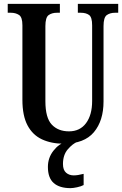

<svg xmlns="http://www.w3.org/2000/svg" viewBox="-20 -734 632 994"><path d="M310 10Q246 10 197.5 -12.5Q149 -35 122.5 -85Q96 -135 96 -217V-603Q96 -645 78.5 -656.5Q61 -668 36 -668H20V-714H290V-668H275Q249 -668 232 -656Q215 -644 215 -599V-210Q215 -124 248 -89Q281 -54 337 -54Q394 -54 425.5 -96.5Q457 -139 457 -211V-603Q457 -645 441 -656.5Q425 -668 398 -668H383V-714H592V-668H576Q550 -668 533 -656Q516 -644 516 -599V-209Q516 -109 466 -49.5Q416 10 310 10ZM345 240Q288 240 258 213.5Q228 187 228 130Q228 83 256.5 46.5Q285 10 322 0H381Q356 10 331 39Q306 68 306 115Q306 146 322 160Q338 174 362 174Q382 174 413 166V224Q400 231 379 235.5Q358 240 345 240Z"/></svg>

Font: Noto Serif Myanmar ExtraCondensed SemiBold
Style: Regular
Weight: 600
Width: 2
Designer: Ben Mitchell and the Monotype Design Team
Foundry: Monotype Imaging Inc.
Version: Version 2.106; ttfautohint (v1.8.4.7-5d5b)